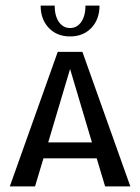

<svg xmlns="http://www.w3.org/2000/svg" viewBox="-20 -665 500 685"><path d="M285 -645H335Q335 -596 306 -565.5Q277 -535 230 -535Q183 -535 154 -565.5Q125 -596 125 -645H175Q175 -609 190 -587Q205 -565 230 -565Q255 -565 270 -587Q285 -609 285 -645ZM15 0 186 -480H274L445 0H355L325 -100H135L105 0ZM152 -157H308L230 -419Z"/></svg>

Font: Glametrix
Style: Bold
Weight: 700
Designer: gluk
Foundry: gluk
Version: Version 0.40